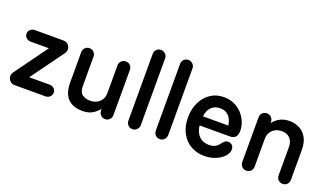

<svg xmlns="http://www.w3.org/2000/svg" viewBox="-71 -1201 2874 1686"><g transform="rotate(20 1366.5 -357.5)"><path d="M104 0Q78 0 61 -16Q44 -32 41 -55.5Q38 -79 53 -100L308 -452L371 -407H105Q81 -407 64 -422.5Q47 -438 47 -461Q47 -484 64 -499.5Q81 -515 105 -515H371Q398 -515 415 -499Q432 -483 435 -459.5Q438 -436 422 -414L169 -66L104 -109H392Q416 -109 432.5 -93.5Q449 -78 449 -55Q449 -33 432.5 -16.5Q416 0 392 0Z M742 10Q679 10 637 -12.5Q595 -35 574.5 -79Q554 -123 554 -186V-472Q554 -496 570.5 -513Q587 -530 611 -530Q636 -530 652.5 -513Q669 -496 669 -472V-200Q669 -142 697.5 -120Q726 -98 773 -98Q809 -98 836 -113Q863 -128 878 -153.5Q893 -179 893 -212V-472Q893 -496 910 -513Q927 -530 951 -530Q976 -530 992.5 -513Q1009 -496 1009 -472V-49Q1009 -25 992.5 -8Q976 9 951 9Q927 9 910 -8Q893 -25 893 -49V-116L917 -102Q885 -46 841.5 -18Q798 10 742 10Z M1207 10Q1182 10 1165.5 -7.5Q1149 -25 1149 -49V-672Q1149 -697 1165.5 -713.5Q1182 -730 1207 -730Q1231 -730 1248 -713.5Q1265 -697 1265 -672V-49Q1265 -25 1248 -7.5Q1231 10 1207 10Z M1463 10Q1438 10 1421.5 -7.5Q1405 -25 1405 -49V-672Q1405 -697 1421.5 -713.5Q1438 -730 1463 -730Q1487 -730 1504 -713.5Q1521 -697 1521 -672V-49Q1521 -25 1504 -7.5Q1487 10 1463 10Z M1878 15Q1808 15 1752 -17.5Q1696 -50 1663.5 -110.5Q1631 -171 1631 -255Q1631 -334 1661 -396Q1691 -458 1744.5 -494Q1798 -530 1869 -530Q1924 -530 1967 -509.5Q2010 -489 2040.5 -455.5Q2071 -422 2087 -381.5Q2103 -341 2103 -300Q2103 -264 2086.5 -243.5Q2070 -223 2031 -223H1751Q1757 -176 1776 -146.5Q1795 -117 1823.5 -103.5Q1852 -90 1885 -90Q1925 -90 1949.5 -106.5Q1974 -123 1988 -147Q1997 -157 2008 -165.5Q2019 -174 2037 -174Q2060 -174 2075 -159Q2090 -144 2089 -118Q2089 -96 2073.5 -72.5Q2058 -49 2030.5 -29.5Q2003 -10 1964.5 2.5Q1926 15 1878 15ZM1751 -308H1988Q1981 -364 1950.5 -395.5Q1920 -427 1870 -427Q1823 -427 1791 -397.5Q1759 -368 1751 -308Z M2271 10Q2246 10 2229.5 -7Q2213 -24 2213 -49V-467Q2213 -492 2229.5 -508.5Q2246 -525 2271 -525Q2295 -525 2312 -508.5Q2329 -492 2329 -467V-404L2305 -419Q2337 -475 2380.5 -502.5Q2424 -530 2480 -530Q2534 -530 2577 -507Q2620 -484 2644 -439Q2668 -394 2668 -329V-49Q2668 -24 2652 -7Q2636 10 2611 10Q2585 10 2569 -7Q2553 -24 2553 -49V-313Q2553 -364 2525 -393.5Q2497 -423 2448 -423Q2413 -423 2386 -408Q2359 -393 2344 -367.5Q2329 -342 2329 -309V-49Q2329 -24 2312.5 -7Q2296 10 2271 10Z"/></g></svg>

Font: National Park SemiBold
Style: Regular
Weight: 600
Designer: Andrea Herstowski, Ben Hoepner
Version: Version 1.009